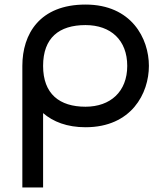

<svg xmlns="http://www.w3.org/2000/svg" viewBox="-20 -544 713 842"><path d="M355 14C557 14 633 -135 633 -255C633 -375 557 -524 355 -524C154 -524 78 -395 78 -255V278H169V-48C213 -10 274 14 355 14ZM169 -255C169 -378 239 -434 355 -434C466 -434 538 -368 538 -255C538 -142 464 -76 355 -76C241 -76 169 -132 169 -255Z"/></svg>

Font: Hibana 45 SubMedium
Style: Regular
Weight: 500
Width: 6
Designer: pygmalion
Foundry: ybstudio
Version: Version 2021.007;FEAKit 1.0